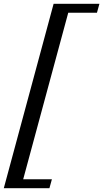

<svg xmlns="http://www.w3.org/2000/svg" viewBox="-40 -840 543 1010"><path d="M470 -773H319L82 103H233L220 150H-20L242 -820H483Z"/></svg>

Font: Libre Baskerville
Style: Italic
Weight: 400
Italic angle: -15°
Designer: Pablo Impallari, Rodrigo Fuenzalida
Foundry: Pablo Impallari, Rodrigo Fuenzalida
Version: Version 1.051;Glyphs 3.2.3 (3260)